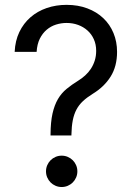

<svg xmlns="http://www.w3.org/2000/svg" viewBox="-20 -757 547 783"><path d="M186.1 -208.8Q186.4 -259.6 194.2 -294.2Q202.1 -328.8 216.4 -353.2Q230.8 -377.5 251.6 -394.5Q272.4 -411.6 298.3 -427.6Q313.9 -437.1 327.4 -449.4Q340.9 -461.6 350.9 -476.9Q360.8 -492.2 366.5 -510.3Q372.2 -528.4 372.2 -549.7Q372.2 -576 362.7 -596.9Q353.3 -617.9 336.8 -632.6Q320.3 -647.4 298.5 -655.4Q276.6 -663.4 251.4 -663.4Q229.8 -663.4 208.6 -656.8Q187.5 -650.2 170.5 -635.8Q153.4 -621.4 142.4 -599.3Q131.4 -577.1 129.3 -545.5H39.8Q41.9 -590.9 58.9 -626.4Q76 -661.9 104.4 -686.6Q132.8 -711.3 170.6 -724.3Q208.5 -737.2 251.4 -737.2Q298.3 -737.2 336.3 -722.8Q374.3 -708.5 401.3 -682.9Q428.3 -657.3 442.8 -622.2Q457.4 -587 457.4 -545.5Q457.4 -486.5 431.1 -444.6Q404.8 -402.7 358 -374.3Q334.5 -359.7 318.2 -344.5Q301.8 -329.2 291.7 -310Q281.6 -290.8 276.8 -266.3Q272 -241.8 271.3 -208.8V-204.5H186.1ZM231.5 5.7Q218.4 5.7 206.7 0.7Q195 -4.3 186.3 -13Q177.6 -21.7 172.6 -33.4Q167.6 -45.1 167.6 -58.2Q167.6 -71.4 172.6 -83.1Q177.6 -94.8 186.3 -103.5Q195 -112.2 206.7 -117.2Q218.4 -122.2 231.5 -122.2Q244.7 -122.2 256.4 -117.2Q268.1 -112.2 276.8 -103.5Q285.5 -94.8 290.5 -83.1Q295.5 -71.4 295.5 -58.2Q295.5 -45.1 290.5 -33.4Q285.5 -21.7 276.8 -13Q268.1 -4.3 256.4 0.7Q244.7 5.7 231.5 5.7Z"/></svg>

Font: Fast_Sans
Style: Regular
Weight: 400
Designer: Rasmus Andersson
Foundry: rsms
Version: Version 3.018;git-588b23468